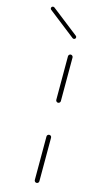

<svg xmlns="http://www.w3.org/2000/svg" viewBox="-191 -715 383 749"><g transform="rotate(15 0.5 -340.5)"><path d="M40.7 -0.4Q37 -0.4 34.3 -3.1Q31.5 -5.9 31.5 -9.6V-185.2Q31.5 -189.3 34.3 -191.9Q37 -194.4 40.7 -194.4Q44.8 -194.4 47.4 -191.9Q50 -189.3 50 -185.2V-9.6Q50 -5.9 47.4 -3.1Q44.8 -0.4 40.7 -0.4ZM40.7 -324.1Q37 -324.1 34.3 -326.9Q31.5 -329.6 31.5 -333.3V-509.3Q31.5 -513 34.3 -515.7Q37 -518.5 40.7 -518.5Q44.4 -518.5 47.2 -515.7Q50 -513 50 -509.3V-333.3Q50 -329.6 47.4 -326.9Q44.8 -324.1 40.7 -324.1ZM-81.5 -673.3Q-81.5 -676.7 -79.3 -678.9Q-77 -681.1 -73.7 -681.1Q-70.7 -681.1 -68.9 -679.6L40.4 -594.4Q43.3 -592.2 43.3 -588.5Q43.3 -585.2 41.1 -583Q38.9 -580.7 35.6 -580.7Q32.6 -580.7 30.7 -582.2L-78.5 -667.4Q-81.5 -669.6 -81.5 -673.3Z"/></g></svg>

Font: 26F Galaxy Sans Hairline
Style: Regular
Weight: 50
Designer: C₂₉H₂₅N₃O₅
Version: Version 1.100